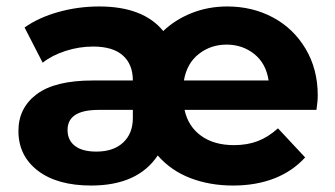

<svg xmlns="http://www.w3.org/2000/svg" viewBox="-20 -566 1035 594"><path d="M959 -226H551Q562 -175 602 -146Q642 -117 704 -117Q745 -117 777.5 -129.5Q810 -142 840 -169L924 -79Q885 -36 828.5 -14Q772 8 701 8Q629 8 569 -15Q509 -38 468 -85Q406 8 262 8Q157 8 97 -38Q37 -84 37 -161Q37 -232 93.5 -274.5Q150 -317 267 -317H391Q391 -367 360 -394.5Q329 -422 268 -422Q225 -422 183 -408.5Q141 -395 112 -372L56 -481Q100 -512 161 -529Q222 -546 287 -546Q423 -546 485 -470Q523 -506 574 -526Q625 -546 683 -546Q761 -546 824.5 -512Q888 -478 925.5 -415Q963 -352 963 -271Q963 -252 959 -226ZM549 -317H811Q803 -370 766.5 -399Q730 -428 681 -428Q632 -428 595 -399Q558 -370 549 -317ZM391 -201V-226H285Q189 -226 189 -164Q189 -132 212 -114.5Q235 -97 278 -97Q331 -97 361 -125Q391 -153 391 -201Z"/></svg>

Font: mBank
Style: Bold
Weight: 700
Designer: Julieta Ulanovsky
Foundry: Julieta Ulanovsky
Version: Version 7.200